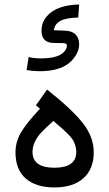

<svg xmlns="http://www.w3.org/2000/svg" viewBox="-20 -824 477 842"><path d="M105.5 -573.7Q131.3 -567.9 157.2 -567.9Q226.1 -567.9 253.4 -589.8Q273.4 -606 273.4 -624Q273.4 -634.3 258.3 -634.8L214.4 -635.7Q162.1 -636.7 162.1 -689.5Q162.1 -726.1 185.1 -752.4Q208 -778.8 244.9 -791.3Q281.7 -803.7 327.1 -804.2L323.2 -747.1Q271.5 -746.1 245.6 -732.7Q219.7 -719.2 216.3 -691.4L264.2 -689.5Q284.2 -689 298.1 -682.1Q312 -675.3 319.6 -661.9Q327.1 -648.4 327.1 -628.9Q327.1 -594.2 295.4 -559.1Q252 -511.7 153.8 -511.7Q127.9 -511.7 96.7 -516.6ZM218.8 -88.4Q314.5 -88.4 314.5 -157.7Q314.5 -172.9 310.1 -186.3Q305.7 -199.7 299.8 -210Q293.9 -220.2 278.6 -235.6Q263.2 -251 251.7 -261.2Q240.2 -271.5 213.9 -293.5Q177.7 -260.7 161.4 -243.4Q145 -226.1 133.8 -204.1Q122.6 -182.1 122.6 -157.7Q122.6 -88.4 218.8 -88.4ZM186.5 -431.2Q296.9 -343.8 344 -283.2Q391.1 -222.7 391.1 -156.2Q391.1 -83 345.9 -42.5Q300.8 -2 218.8 -2Q138.2 -2 93 -41Q47.9 -80.1 47.9 -156.2Q47.9 -201.7 71.8 -242.7Q95.7 -283.7 155.3 -347.2L137.7 -362.3Z"/></svg>

Font: Samim FD
Style: FD
Weight: 400
Foundry: DejaVu fonts team - Redesigned by Saber Rastikerdar
Version: Version 4.0.5